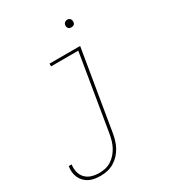

<svg xmlns="http://www.w3.org/2000/svg" viewBox="-237 -828 1052 1162"><g transform="rotate(-30 289.5 -247.0)"><path d="M122 213Q102 213 81.5 210Q61 207 43.5 198.5Q26 190 12 176Q-2 162 -10 144Q-18 126 -20 105.5Q-22 85 -18 65H2Q-2 91 4 117Q10 143 27.5 161Q45 179 70 186.5Q95 194 122 194Q144 194 165.5 189Q187 184 206.5 171.5Q226 159 241 141.5Q256 124 266.5 104Q277 84 283 63Q289 42 293 20L381 -511H191V-530H405L313 23Q309 47 302.5 70Q296 93 284 115.5Q272 138 254.5 157Q237 176 215.5 189Q194 202 170 207.5Q146 213 122 213ZM416 -654Q410 -654 404 -656Q398 -658 394.5 -663Q391 -668 390 -674Q389 -680 390 -686Q391 -691 393.5 -695Q396 -699 399.5 -701.5Q403 -704 407.5 -705.5Q412 -707 416 -707Q423 -707 428.5 -704.5Q434 -702 437.5 -697Q441 -692 442 -686Q443 -680 442 -674Q442 -669 439.5 -665Q437 -661 433 -658.5Q429 -656 425 -655Q421 -654 416 -654Z"/></g></svg>

Font: Iosevka Curly Thin Extended
Style: Italic
Weight: 100
Width: 7
Italic angle: -9°
Monospace: yes
Designer: Belleve Invis
Foundry: Belleve Invis
Version: Version 11.1.0; ttfautohint (v1.8.3)